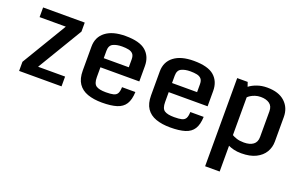

<svg xmlns="http://www.w3.org/2000/svg" viewBox="-86 -905 2328 1477"><g transform="rotate(20 1078.0 -167.0)"><path d="M56.6 -74.7 287.1 -458.5 297.4 -442.9H63V-522H403.8V-448.2L173.3 -64.5L163.1 -80.1H403.8V0H56.6Z M515.6 -170.4V-366.7Q515.6 -444.3 573 -488.5Q630.4 -532.7 735.4 -532.7Q851.6 -532.7 902.3 -488Q953.1 -443.4 953.1 -365.7V-240.2H634.8V-159.2Q634.8 -106.9 659.2 -90.3Q683.6 -73.7 739.3 -73.7Q779.3 -73.7 801.3 -79.3Q823.2 -85 832.8 -101.8Q842.3 -118.7 843.3 -153.3H952.6Q950.2 -89.8 927.5 -54Q904.8 -18.1 857.9 -3.4Q811 11.2 737.8 11.2Q669.4 11.2 619.4 -6.6Q569.3 -24.4 542.5 -64.2Q515.6 -104 515.6 -170.4ZM839.8 -314.9V-379.4Q839.8 -409.7 826.7 -424.1Q813.5 -438.5 790.5 -443.1Q767.6 -447.8 737.8 -447.8Q692.9 -447.8 663.8 -433.3Q634.8 -418.9 634.8 -375V-314.9Z M1074.7 -170.4V-366.7Q1074.7 -444.3 1132.1 -488.5Q1189.5 -532.7 1294.4 -532.7Q1410.6 -532.7 1461.4 -488Q1512.2 -443.4 1512.2 -365.7V-240.2H1193.8V-159.2Q1193.8 -106.9 1218.3 -90.3Q1242.7 -73.7 1298.3 -73.7Q1338.4 -73.7 1360.4 -79.3Q1382.3 -85 1391.8 -101.8Q1401.4 -118.7 1402.3 -153.3H1511.7Q1509.3 -89.8 1486.6 -54Q1463.9 -18.1 1417 -3.4Q1370.1 11.2 1296.9 11.2Q1228.5 11.2 1178.5 -6.6Q1128.4 -24.4 1101.6 -64.2Q1074.7 -104 1074.7 -170.4ZM1398.9 -314.9V-379.4Q1398.9 -409.7 1385.7 -424.1Q1372.6 -438.5 1349.6 -443.1Q1326.7 -447.8 1296.9 -447.8Q1252 -447.8 1222.9 -433.3Q1193.8 -418.9 1193.8 -375V-314.9Z M1651.9 199.7V-522H1737.8L1750 -486.3Q1773.9 -505.4 1811.8 -519Q1849.6 -532.7 1895 -532.7Q1989.7 -532.7 2040.5 -485.6Q2091.3 -438.5 2091.3 -363.3V-162.1Q2091.3 -114.7 2067.9 -75.4Q2044.4 -36.1 1997.3 -12.5Q1950.2 11.2 1878.4 11.2Q1842.8 11.2 1816.2 4.4Q1789.6 -2.4 1771 -11.2V199.7ZM1868.7 -73.7Q1917 -73.7 1944.6 -94Q1972.2 -114.3 1972.2 -156.7V-366.7Q1972.2 -408.7 1945.1 -428.2Q1918 -447.8 1873 -447.8Q1848.1 -447.8 1827.1 -440.7Q1806.2 -433.6 1791.7 -424.3Q1777.3 -415 1771 -407.7V-98.6Q1784.7 -89.8 1809.3 -81.8Q1834 -73.7 1868.7 -73.7Z"/></g></svg>

Font: Monda SemiBold
Style: Regular
Weight: 600
Designer: Vernon Adams
Foundry: Vernon Adams
Version: Version 2.200